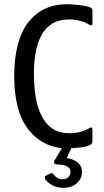

<svg xmlns="http://www.w3.org/2000/svg" viewBox="-20 -700 496 918"><path d="M422 -25Q422 -9 402 -3Q389 2 369 4.5Q349 7 330.5 8Q312 9 302 9Q188 9 118 -78Q48 -165 48 -335Q48 -507 115.5 -593.5Q183 -680 302 -680Q312 -680 330.5 -678.5Q349 -677 369 -674.5Q389 -672 402 -668Q412 -665 417 -661Q422 -657 422 -650V-590Q422 -571 403 -584Q387 -594 362.5 -600.5Q338 -607 311 -607Q262 -607 229 -586.5Q196 -566 177 -529.5Q158 -493 150 -446.5Q142 -400 142 -349Q142 -314 145.5 -275Q149 -236 159 -198.5Q169 -161 188 -130Q207 -99 237 -81Q267 -63 311 -63Q340 -63 364.5 -69.5Q389 -76 401 -84Q414 -92 418 -90.5Q422 -89 422 -78ZM372 124Q372 153 348 175.5Q324 198 282 198Q253 198 232 186.5Q211 175 198 160Q194 154 194.5 148Q195 142 200 140L219 130Q227 127 230 128Q233 129 235 133Q242 143 253.5 150Q265 157 277 157Q298 157 307.5 146Q317 135 317 123Q317 108 307 100Q297 92 281 89Q265 86 249 86Q242 85 239 80Q236 75 240 68L277 7Q280 2 283.5 0.5Q287 -1 292 -1H315Q326 -1 321 8L292 72L279 53Q321 56 346.5 73Q372 90 372 124Z"/></svg>

Font: Glory Thin Medium
Style: Regular
Weight: 500
Version: Version 1.011